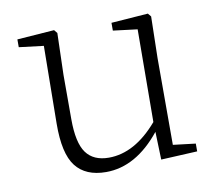

<svg xmlns="http://www.w3.org/2000/svg" viewBox="-61 -545 717 631"><g transform="rotate(-10 297.5 -229.5)"><path d="M476 -35 551 -26V0L430 6L427 -87Q345 15 245 15Q177 15 144 -27.5Q111 -70 112 -170L115 -429L33 -439V-465L157 -474L166 -463L162 -324V-176Q162 -97 186.5 -63.5Q211 -30 262 -30Q349 -30 426 -120L428 -429L347 -439V-465L470 -474L479 -463L476 -324Z"/></g></svg>

Font: TypoPRO Source Serif Pro
Style: Regular
Weight: 300
Designer: Frank Grießhammer
Foundry: Adobe Systems Incorporated
Version: Version 1.017;PS (version unavailable);hotconv 1.0.79;makeot